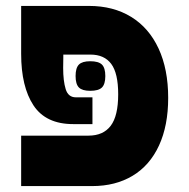

<svg xmlns="http://www.w3.org/2000/svg" viewBox="-20 -629 640 649"><path d="M51.5 -170.5H279Q329 -170.5 354.2 -203.8Q379.5 -237 379.5 -310.5Q379.5 -381.5 356 -413Q332.5 -444.5 285.5 -444.5H194V-434.5L193.5 -399.5Q193.5 -355.5 202 -327.8Q210.5 -300 236.5 -300H292.5V-209.5H227.5Q135 -209.5 93.2 -272.8Q51.5 -336 51.5 -447V-609H280.5Q363 -609 423.2 -572Q483.5 -535 516 -465Q548.5 -395 548.5 -298Q548.5 -204.5 517.5 -137.2Q486.5 -70 428.5 -35Q370.5 0 291.5 0H51.5ZM235.5 -372Q235.5 -399.5 246.8 -410.8Q258 -422 285 -422Q313 -422 324.5 -410.8Q336 -399.5 336 -372Q336 -344.5 324.5 -333.2Q313 -322 285 -322Q258 -322 246.8 -333.2Q235.5 -344.5 235.5 -372Z"/></svg>

Font: JuliaMono Black
Style: Regular
Weight: 900
Monospace: yes
Designer: cormullion
Foundry: corm
Version: Version 0.054; ttfautohint (v1.8.4)